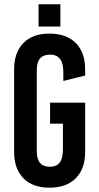

<svg xmlns="http://www.w3.org/2000/svg" viewBox="-20 -867 461 897"><path d="M262.2 -743.2H160.2V-847.2H262.2ZM210.9 -710Q290.5 -710 334.2 -665.8Q377.9 -621.6 377.9 -542V-514.2L275.9 -488.8V-530.8Q275.9 -611.8 213.9 -611.8Q151.9 -611.8 151.9 -541V-159.2Q151.9 -87.9 212.9 -87.9Q243.7 -87.9 258.8 -107.4Q273.9 -127 273.9 -168.9V-289.1H213.9V-387.2H377.9V-158.2Q377.9 -78.6 334.2 -34.4Q290.5 9.8 210.9 9.8Q132.3 9.8 89.1 -34.4Q45.9 -78.6 45.9 -158.2V-542Q45.9 -621.6 89.1 -665.8Q132.3 -710 210.9 -710Z"/></svg>

Font: BaseOne
Style: Regular
Weight: 400
Designer: Domenico Catapano
Foundry: Design by Basse
Version: Version 1.000;PS 001.001;hotconv 1.0.56